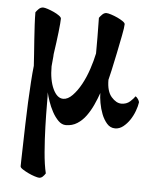

<svg xmlns="http://www.w3.org/2000/svg" viewBox="-49 -484 621 747"><g transform="rotate(5 261.0 -110.5)"><path d="M90 -441Q96 -441 108 -437Q120 -433 132 -427.5Q144 -422 153 -415.5Q162 -409 162 -404Q162 -390 157.5 -350.5Q153 -311 146 -264Q146 -262 145.5 -254Q145 -246 144 -238Q143 -228 142 -216Q142 -162 158 -128Q174 -94 198 -94Q216 -94 234 -112.5Q252 -131 267 -158.5Q282 -186 293 -219Q304 -252 310 -281Q310 -293 310 -309.5Q310 -326 310 -345Q310 -364 309.5 -383Q309 -402 309 -420Q313 -426 320.5 -433.5Q328 -441 337 -441Q343 -441 355.5 -437Q368 -433 380 -427.5Q392 -422 401.5 -415.5Q411 -409 411 -404Q411 -392 404.5 -359Q398 -326 390.5 -289Q383 -252 376 -221Q369 -190 367 -183Q367 -138 386 -116.5Q405 -95 425 -95Q445 -95 458.5 -107Q472 -119 477 -128Q483 -126 488 -118Q493 -110 493 -106Q491 -91 484 -72Q477 -53 466 -36.5Q455 -20 440.5 -8.5Q426 3 409 3Q390 3 377 -12Q364 -27 356 -47.5Q348 -68 344 -90.5Q340 -113 340 -129Q332 -106 321 -82Q310 -58 295.5 -38Q281 -18 261.5 -5.5Q242 7 217 7Q201 7 187.5 -6.5Q174 -20 163.5 -39.5Q153 -59 146 -79.5Q139 -100 136 -114Q137 -105 137 -66.5Q137 -28 138.5 20.5Q140 69 144 118.5Q148 168 156 201Q151 209 145 214.5Q139 220 131 220Q126 220 113.5 216Q101 212 88.5 206Q76 200 66 193.5Q56 187 56 182Q56 178 56.5 154Q57 130 58 95Q59 60 60 17.5Q61 -25 63 -67.5Q65 -110 67.5 -148Q70 -186 73 -212Q72 -231 70 -258Q68 -285 66 -314Q64 -343 62.5 -371Q61 -399 61 -420Q65 -426 72.5 -433.5Q80 -441 90 -441Z"/></g></svg>

Font: Vermiglione SemiBold
Style: Regular
Weight: 600
Version: Version 1.000